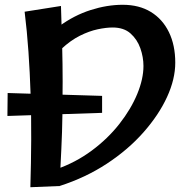

<svg xmlns="http://www.w3.org/2000/svg" viewBox="-20 -778 810 803"><path d="M11 -293 12 -389 407 -377V-306ZM119 -555Q166 -623 228 -668.5Q290 -714 359 -736Q428 -758 493 -758Q562 -758 611 -728Q660 -698 686.5 -643.5Q713 -589 713 -516Q713 -447 678.5 -372Q644 -297 580 -224.5Q516 -152 427 -93.5Q338 -35 229 0L215 -70Q296 -98 363.5 -148Q431 -198 479.5 -260Q528 -322 554 -385Q580 -448 580 -502Q580 -539 567 -576Q554 -613 526 -638Q498 -663 451 -663Q424 -663 388.5 -655.5Q353 -648 314 -628.5Q275 -609 237 -573.5Q199 -538 166 -481ZM107 5Q110 -97 110.5 -194Q111 -291 108 -383Q105 -475 99 -561.5Q93 -648 83 -729L235 -753Q238 -664 240 -586Q242 -508 242 -437Q242 -366 241 -296Q240 -226 236.5 -154Q233 -82 229 0Z"/></svg>

Font: Marhey Light
Style: Regular
Weight: 400
Version: Version 1.000